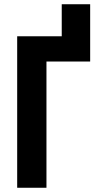

<svg xmlns="http://www.w3.org/2000/svg" viewBox="-20 -885 461 905"><path d="M405 -865V-595H199V0H61V-714H271V-865Z"/></svg>

Font: Noto Sans Display ExtraCondensed
Style: Bold
Weight: 700
Width: 2
Designer: Monotype Design Team
Foundry: Monotype Imaging Inc.
Version: Version 2.003